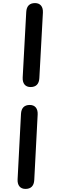

<svg xmlns="http://www.w3.org/2000/svg" viewBox="-20 -936 398 1244"><path d="M150 -858 127 -434C125 -395 144 -372 178 -372C213 -372 233 -391 235 -430L258 -854C260 -893 241 -916 207 -916C172 -916 152 -897 150 -858ZM145 288C180 288 200 269 202 230L224 -194C226 -233 207 -256 173 -256C138 -256 118 -237 116 -198L94 226C92 265 111 288 145 288Z"/></svg>

Font: 寒蝉团圆体 Round
Style: Regular
Weight: 500
Designer: 寒蝉字型
Version: Version 2.700;Glyphs 3.1.1 (3135)